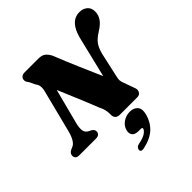

<svg xmlns="http://www.w3.org/2000/svg" viewBox="-268 -907 1381 1381"><g transform="rotate(-45 422.5 -217.0)"><path d="M182.5 -175Q173.5 -138.5 177.5 -112Q181.5 -85.5 211 -72L223 -66.5Q232.5 -61.5 239 -53.5Q245.5 -45.5 245.5 -34Q245.5 -17.5 234.8 -8.8Q224 0 207 0H36.5Q15 0 6 -9.2Q-3 -18.5 -3 -32.5Q-3 -57.5 25 -70.5L43.5 -78.5Q82.5 -95 104.5 -183L184 -496.5Q191.5 -521.5 189.5 -544.2Q187.5 -567 173.5 -582.5L151.5 -629Q137.5 -643.5 136.2 -660Q135 -676.5 146 -688.2Q157 -700 180.5 -700H318Q354 -700 372.5 -685.8Q391 -671.5 406 -643.5Q448 -539 485.5 -451.8Q523 -364.5 560 -281L636 -595Q670.5 -728 764.5 -728Q800 -728 824.2 -707.8Q848.5 -687.5 848 -649Q847.5 -614 827.2 -585.5Q807 -557 764 -530.5Q721.5 -504 701.2 -477Q681 -450 668 -400.5L626.5 -213.5Q621 -192 621.5 -177.5Q622 -163 630 -144L659 -63Q670 -39.5 660.2 -19.8Q650.5 0 625.5 0H449Q401 0 402 -50Q403.5 -97 381.5 -137.5Q364 -182 329.8 -265.5Q295.5 -349 253 -447ZM462.5 178.5Q423.5 178.5 409.8 159.5Q396 140.5 404 111.5Q413 77.5 444.2 56.2Q475.5 35 512.5 35Q555.5 35 575.2 60Q595 85 582.5 132.5Q566 194.5 522.5 235Q479 275.5 398.5 293Q381.5 296.5 373.5 291.2Q365.5 286 366 275.5Q367 265.5 374.5 257Q382 248.5 398 245Q449 235 470.8 219.5Q492.5 204 496 190Q499 178.5 483.5 178.5Z"/></g></svg>

Font: Fraunces 9pt S000 Black
Style: Italic
Weight: 900
Italic angle: -16°
Version: Version 1.000; ttfautohint (v1.8.3)